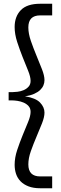

<svg xmlns="http://www.w3.org/2000/svg" viewBox="-20 -780 326 1023"><path d="M113 -267Q170 -258 193.5 -233.5Q217 -209 217 -180Q217 -156 203.5 -122Q190 -88 174 -50.5Q158 -13 144.5 25Q131 63 131 96Q131 160 194 160H258V223H194Q158 223 132 213Q106 203 89.5 186Q73 169 65.5 146.5Q58 124 58 98Q58 60 71.5 19.5Q85 -21 100.5 -59Q116 -97 129.5 -129.5Q143 -162 143 -184Q143 -203 132 -215Q121 -227 105.5 -233.5Q90 -240 73.5 -242.5Q57 -245 45 -245H26V-289H45Q56 -289 73 -291Q90 -293 105.5 -299.5Q121 -306 132 -318Q143 -330 143 -349Q143 -371 129.5 -404Q116 -437 100.5 -476Q85 -515 71.5 -556.5Q58 -598 58 -636Q58 -692 91 -726Q124 -760 194 -760H258V-698H194Q131 -698 131 -634Q131 -601 144.5 -562Q158 -523 174 -484.5Q190 -446 203.5 -411.5Q217 -377 217 -353Q217 -339 211.5 -325.5Q206 -312 194 -300.5Q182 -289 162 -280Q142 -271 113 -267Z"/></svg>

Font: Zilla Slab Medium
Style: Regular
Weight: 500
Designer: Typotheque.com
Foundry: Typotheque type foundry
Version: Version 1.1; 2017